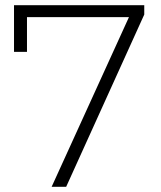

<svg xmlns="http://www.w3.org/2000/svg" viewBox="-20 -720 621 740"><path d="M536 -700V-664L235 0H179L477 -654H84V-520H34V-700Z"/></svg>

Font: Hilab Light
Style: Regular
Weight: 300
Designer: Cristianderson Lima
Foundry: Cristianderson
Version: Version 1.0